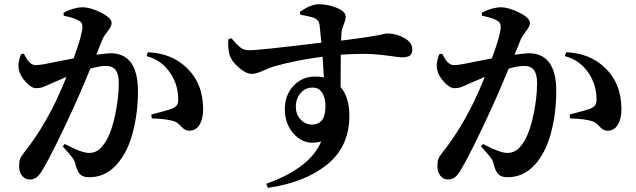

<svg xmlns="http://www.w3.org/2000/svg" viewBox="-20 -823 3040 918"><path d="M470.7 -636.7 440.4 -561.5Q497.1 -568.4 507.8 -568.4Q639.6 -568.4 639.6 -386.7Q639.6 -282.2 614.3 -187Q588.9 -91.8 536.1 -34.2Q482.4 24.4 406.2 24.4Q377 24.4 362.8 10.3Q348.6 -3.9 339.8 -41Q335.9 -55.7 325.7 -69.8Q315.4 -84 280.3 -122.1L289.1 -134.8Q370.1 -91.8 405.3 -91.8Q446.3 -91.8 471.7 -127Q505.9 -168 526.9 -257.3Q547.9 -346.7 547.9 -426.8Q547.9 -467.8 533.2 -487.8Q518.6 -507.8 484.4 -507.8Q458 -507.8 412.1 -495.1Q358.4 -365.2 329.1 -302.7Q232.4 -92.8 184.6 -12.7Q168 15.6 154.3 25.4Q140.6 35.2 120.1 35.2Q100.6 35.2 85.9 17.6Q71.3 0 71.3 -27.3Q71.3 -49.8 75.7 -62Q80.1 -74.2 93.8 -91.8Q175.8 -193.4 246.1 -336.9Q274.4 -396.5 297.9 -455.1Q278.3 -447.3 231.4 -426.8Q226.6 -424.8 216.3 -419.9Q206.1 -415 201.7 -413.6Q197.3 -412.1 189.9 -408.7Q182.6 -405.3 177.7 -404.3Q172.9 -403.3 166 -402.3Q159.2 -401.4 152.3 -401.4Q129.9 -401.4 102.1 -432.1Q74.2 -462.9 69.3 -494.1Q64.5 -523.4 80.1 -563.5L93.8 -566.4Q104.5 -546.9 110.8 -537.1Q117.2 -527.3 127.4 -519.5Q137.7 -511.7 150.4 -511.7Q166 -511.7 190.9 -516.1Q215.8 -520.5 262.7 -530.3Q309.6 -540 332 -543.9Q374 -659.2 374 -694.3Q374 -715.8 358.4 -723.6Q339.8 -736.3 284.2 -748V-762.7Q335 -788.1 375 -788.1Q412.1 -788.1 462.9 -762.7Q513.7 -737.3 513.7 -712.9Q513.7 -697.3 495.1 -673.8Q476.6 -650.4 470.7 -636.7ZM680.7 -554.7 686.5 -573.2Q799.8 -568.4 870.1 -501Q951.2 -425.8 951.2 -300.8Q951.2 -254.9 934.1 -226.6Q917 -198.2 884.8 -198.2Q865.2 -197.3 847.2 -217.3Q829.1 -237.3 815.4 -242.2Q779.3 -254.9 706.1 -256.8L703.1 -275.4Q783.2 -295.9 800.8 -302.7Q819.3 -310.5 826.2 -320.8Q833 -331.1 832 -350.6Q832 -414.1 796.9 -469.7Q753.9 -536.1 680.7 -554.7Z M1471.7 -227.5Q1536.1 -227.5 1536.1 -315.4Q1536.1 -354.5 1520.5 -379.4Q1504.9 -404.3 1474.6 -404.3Q1439.5 -404.3 1417 -377.9Q1394.5 -351.6 1394.5 -311.5Q1394.5 -277.3 1416.5 -252.4Q1438.5 -227.5 1471.7 -227.5ZM1416 -752.9 1414.1 -766.6Q1466.8 -802.7 1503.9 -802.7Q1548.8 -802.7 1590.8 -785.2Q1632.8 -767.6 1632.8 -744.1Q1632.8 -729.5 1623.5 -706.1Q1614.3 -682.6 1613.3 -671.9Q1611.3 -654.3 1611.3 -628.9Q1691.4 -638.7 1743.2 -647Q1794.9 -655.3 1810.5 -659.2Q1826.2 -663.1 1831.1 -663.1Q1874 -663.1 1912.6 -641.6Q1951.2 -620.1 1951.2 -587.9Q1951.2 -564.5 1939 -556.6Q1926.8 -548.8 1901.4 -548.8Q1889.6 -548.8 1847.2 -555.2Q1804.7 -561.5 1757.3 -564.5Q1710 -567.4 1609.4 -561.5Q1608.4 -512.7 1608.4 -407.2Q1650.4 -358.4 1650.4 -269.5Q1650.4 -122.1 1543.9 -36.1Q1437.5 49.8 1260.7 75.2L1252.9 55.7Q1462.9 -19.5 1515.6 -146.5Q1443.4 -126 1392.6 -174.8Q1341.8 -223.6 1341.8 -301.8Q1341.8 -368.2 1383.3 -412.6Q1424.8 -457 1486.3 -457Q1511.7 -457 1528.3 -453.1Q1526.4 -484.4 1522.5 -551.8Q1397.5 -536.1 1288.1 -504.9Q1271.5 -500 1237.8 -484.9Q1204.1 -469.7 1184.6 -469.7Q1156.2 -469.7 1120.6 -501Q1085 -532.2 1077.1 -563.5Q1069.3 -588.9 1071.3 -634.8L1085.9 -640.6Q1116.2 -605.5 1131.8 -594.2Q1147.5 -583 1171.9 -583Q1205.1 -581.1 1516.6 -619.1Q1510.7 -682.6 1507.8 -705.1Q1503.9 -727.5 1484.4 -736.3Q1465.8 -744.1 1416 -752.9Z M2470.7 -636.7 2440.4 -561.5Q2497.1 -568.4 2507.8 -568.4Q2639.6 -568.4 2639.6 -386.7Q2639.6 -282.2 2614.3 -187Q2588.9 -91.8 2536.1 -34.2Q2482.4 24.4 2406.2 24.4Q2377 24.4 2362.8 10.3Q2348.6 -3.9 2339.8 -41Q2335.9 -55.7 2325.7 -69.8Q2315.4 -84 2280.3 -122.1L2289.1 -134.8Q2370.1 -91.8 2405.3 -91.8Q2446.3 -91.8 2471.7 -127Q2505.9 -168 2526.9 -257.3Q2547.9 -346.7 2547.9 -426.8Q2547.9 -467.8 2533.2 -487.8Q2518.6 -507.8 2484.4 -507.8Q2458 -507.8 2412.1 -495.1Q2358.4 -365.2 2329.1 -302.7Q2232.4 -92.8 2184.6 -12.7Q2168 15.6 2154.3 25.4Q2140.6 35.2 2120.1 35.2Q2100.6 35.2 2085.9 17.6Q2071.3 0 2071.3 -27.3Q2071.3 -49.8 2075.7 -62Q2080.1 -74.2 2093.8 -91.8Q2175.8 -193.4 2246.1 -336.9Q2274.4 -396.5 2297.9 -455.1Q2278.3 -447.3 2231.4 -426.8Q2226.6 -424.8 2216.3 -419.9Q2206.1 -415 2201.7 -413.6Q2197.3 -412.1 2189.9 -408.7Q2182.6 -405.3 2177.7 -404.3Q2172.9 -403.3 2166 -402.3Q2159.2 -401.4 2152.3 -401.4Q2129.9 -401.4 2102.1 -432.1Q2074.2 -462.9 2069.3 -494.1Q2064.5 -523.4 2080.1 -563.5L2093.8 -566.4Q2104.5 -546.9 2110.8 -537.1Q2117.2 -527.3 2127.4 -519.5Q2137.7 -511.7 2150.4 -511.7Q2166 -511.7 2190.9 -516.1Q2215.8 -520.5 2262.7 -530.3Q2309.6 -540 2332 -543.9Q2374 -659.2 2374 -694.3Q2374 -715.8 2358.4 -723.6Q2339.8 -736.3 2284.2 -748V-762.7Q2335 -788.1 2375 -788.1Q2412.1 -788.1 2462.9 -762.7Q2513.7 -737.3 2513.7 -712.9Q2513.7 -697.3 2495.1 -673.8Q2476.6 -650.4 2470.7 -636.7ZM2680.7 -554.7 2686.5 -573.2Q2799.8 -568.4 2870.1 -501Q2951.2 -425.8 2951.2 -300.8Q2951.2 -254.9 2934.1 -226.6Q2917 -198.2 2884.8 -198.2Q2865.2 -197.3 2847.2 -217.3Q2829.1 -237.3 2815.4 -242.2Q2779.3 -254.9 2706.1 -256.8L2703.1 -275.4Q2783.2 -295.9 2800.8 -302.7Q2819.3 -310.5 2826.2 -320.8Q2833 -331.1 2832 -350.6Q2832 -414.1 2796.9 -469.7Q2753.9 -536.1 2680.7 -554.7Z"/></svg>

Font: GenYoMin TW TTF Bold
Style: Regular
Weight: 700
Version: Version 1.300